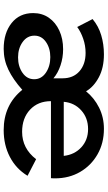

<svg xmlns="http://www.w3.org/2000/svg" viewBox="209 -777 584 1042"><g transform="rotate(90 501.0 -256.0)"><path d="M245.5 16Q305 16 358.2 -9.5Q411.5 -35 467.5 -85Q549 16 686 16Q767.5 16 832 -17.8Q896.5 -51.5 934 -113.5L844 -160Q785.5 -84 695.5 -84Q621 -84 575 -127.2Q529 -170.5 529 -240.5H947Q947.5 -249.5 947.8 -253.2Q948 -257 948 -261.5Q948 -339 913 -399Q878 -459 817.2 -493.5Q756.5 -528 679 -528Q617 -528 564.2 -501.8Q511.5 -475.5 475.5 -431Q451 -473 399.2 -500.5Q347.5 -528 275 -528Q220 -528 170.8 -513.2Q121.5 -498.5 83.5 -466.5L126.5 -383Q152.5 -402.5 190 -415.5Q227.5 -428.5 267 -428.5Q329 -428.5 367 -395Q405 -361.5 405 -303.5V-254Q376.5 -278.5 334.5 -292.5Q292.5 -306.5 247 -306.5Q190.5 -306.5 146 -286Q101.5 -265.5 76.2 -229Q51 -192.5 51 -144Q51 -70 105 -27Q159 16 245.5 16ZM532.5 -310Q537.5 -367.5 578.8 -404.8Q620 -442 680.5 -442Q739.5 -442 779.5 -405.2Q819.5 -368.5 826 -310ZM291.5 -62Q242.5 -62 208 -86.8Q173.5 -111.5 173.5 -151Q173.5 -189.5 207.5 -213.2Q241.5 -237 290 -237Q339.5 -237 374.8 -212.8Q410 -188.5 410 -149.5Q410 -110.5 375.2 -86.2Q340.5 -62 291.5 -62Z"/></g></svg>

Font: Spartan SemiBold
Style: Regular
Weight: 600
Designer: Matt Bailey, Mirko Velimirovic
Foundry: Matt Bailey
Version: Version 1.003; ttfautohint (v1.8.3)